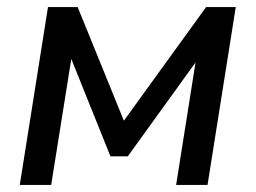

<svg xmlns="http://www.w3.org/2000/svg" viewBox="-20 -524 724 544"><path d="M36 0 116 -504H200L331 -182L564 -504H648L568 0H479L534 -347L342 -81H293L182 -357L125 0Z"/></svg>

Font: Mulish SemiBold
Style: Italic
Weight: 600
Italic angle: -9°
Designer: Vernon Adams
Foundry: Vernon Adams
Version: Version 3.603; ttfautohint (v1.8.3)